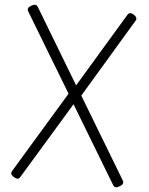

<svg xmlns="http://www.w3.org/2000/svg" viewBox="-69 -1171 963 1241"><g transform="rotate(5 412.0 -551.0)"><path d="M756 4Q741 14 730 14Q719 14 712 2L411 -497L109 2Q102 14 91.5 14Q81 14 65 4Q56 -2 52 -8Q48 -14 49 -20.5Q50 -27 54 -34L373 -562L67 -1069Q61 -1079 64 -1088.5Q67 -1098 82 -1107Q98 -1116 108 -1116Q118 -1116 127 -1102L417 -620L707 -1102Q715 -1115 725.5 -1115.5Q736 -1116 749 -1107Q759 -1101 763 -1094.5Q767 -1088 767.5 -1082Q768 -1076 763 -1069L456 -557L771 -34Q777 -24 774 -14.5Q771 -5 756 4Z"/></g></svg>

Font: Playwrite FR Moderne Light
Style: Regular
Weight: 300
Version: Version 1.002